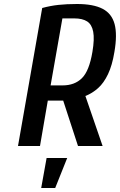

<svg xmlns="http://www.w3.org/2000/svg" viewBox="-20 -730 600 960"><path d="M70 0 191 -690Q231 -701 272 -705.5Q313 -710 365 -710Q447 -710 493 -686Q539 -662 553 -609.5Q567 -557 552 -470Q541 -403 520 -359Q499 -315 470.5 -289.5Q442 -264 407 -250L493 0H370L296 -227H219L180 0ZM233 -303H293Q353 -303 389.5 -339Q426 -375 442 -470Q453 -535 446 -571.5Q439 -608 415.5 -623Q392 -638 352 -638H292ZM186 210 213 60H316L256 210Z"/></svg>

Font: Cuprum SemiBold
Style: Italic
Weight: 600
Italic angle: -10°
Version: Version 3.000